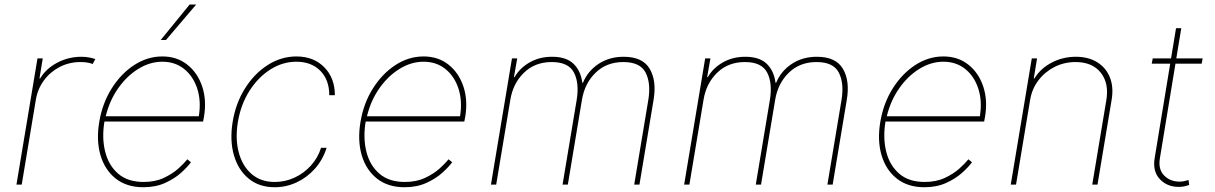

<svg xmlns="http://www.w3.org/2000/svg" viewBox="-20 -798 5254 830"><path d="M51.1 0 142 -545.5H164.8L150.6 -458.8H153.4Q179 -501.4 227.5 -527Q275.9 -552.6 332.4 -552.6Q349.4 -552.6 364.9 -549.7Q380.3 -546.9 392 -542.6L380.7 -521.3Q359.4 -529.8 328.1 -529.8Q279.8 -529.8 238.8 -508.9Q197.8 -487.9 170.3 -451Q142.8 -414.1 134.9 -366.5L73.9 0Z M599.4 11.4Q527.7 11.4 480.5 -25.9Q433.2 -63.2 414.4 -127.1Q395.6 -191.1 409.1 -271.3Q422.6 -351.6 462.7 -415.5Q502.8 -479.4 560 -516.7Q617.2 -554 681.8 -554Q745 -554 789.6 -518.6Q834.2 -483.3 853.9 -424.5Q873.6 -365.8 862.2 -295.5L858 -272.7H431.5Q419.7 -201.7 434.7 -142.2Q449.6 -82.7 490.9 -47.1Q532.3 -11.4 600.9 -11.4Q650.6 -11.4 688.4 -29.1Q726.2 -46.9 751.6 -70Q777 -93 789.8 -109.4L805.4 -96.6Q790.5 -76 762.4 -50.8Q734.4 -25.6 693.5 -7.1Q652.7 11.4 599.4 11.4ZM437.1 -295.5H839.5Q850.1 -360.8 832.9 -414.2Q815.7 -467.7 776.5 -499.5Q737.2 -531.2 681.8 -531.2Q628.2 -531.2 578.3 -500.5Q528.4 -469.8 490.9 -416.5Q453.5 -363.3 437.1 -295.5ZM674.7 -625 799.7 -778.4H828.1L697.4 -625Z M1167.6 11.4Q1100.1 11.4 1054.9 -25.9Q1009.6 -63.2 991.1 -127.3Q972.7 -191.4 985.8 -271.3Q998.9 -351.9 1039.1 -415.8Q1079.2 -479.8 1137.3 -516.9Q1195.3 -554 1261.4 -554Q1335.6 -554 1381.6 -507.5Q1427.6 -460.9 1427.6 -386.4H1403.4Q1403.4 -453.1 1364.5 -492.2Q1325.6 -531.2 1261.4 -531.2Q1201.3 -531.2 1148.3 -497.3Q1095.2 -463.4 1058.1 -404.8Q1021 -346.2 1008.5 -271.3Q996.4 -198.9 1011.9 -139.9Q1027.3 -81 1067.1 -46.2Q1106.9 -11.4 1167.6 -11.4Q1212 -11.4 1252.5 -29.8Q1293 -48.3 1323.5 -81.7Q1354 -115.1 1367.9 -159.1H1392Q1375.4 -106.9 1341.3 -68.7Q1307.2 -30.5 1262.3 -9.6Q1217.3 11.4 1167.6 11.4Z M1728.7 11.4Q1657 11.4 1609.7 -25.9Q1562.5 -63.2 1543.7 -127.1Q1524.9 -191.1 1538.4 -271.3Q1551.8 -351.6 1592 -415.5Q1632.1 -479.4 1689.3 -516.7Q1746.4 -554 1811.1 -554Q1874.3 -554 1918.9 -518.6Q1963.4 -483.3 1983.1 -424.5Q2002.8 -365.8 1991.5 -295.5L1987.2 -272.7H1560.7Q1549 -201.7 1563.9 -142.2Q1578.8 -82.7 1620.2 -47.1Q1661.6 -11.4 1730.1 -11.4Q1779.8 -11.4 1817.6 -29.1Q1855.5 -46.9 1880.9 -70Q1906.2 -93 1919 -109.4L1934.7 -96.6Q1919.7 -76 1891.7 -50.8Q1863.6 -25.6 1822.8 -7.1Q1782 11.4 1728.7 11.4ZM1566.4 -295.5H1968.8Q1979.4 -360.8 1962.2 -414.2Q1945 -467.7 1905.7 -499.5Q1866.5 -531.2 1811.1 -531.2Q1757.5 -531.2 1707.6 -500.5Q1657.7 -469.8 1620.2 -416.5Q1582.7 -363.3 1566.4 -295.5Z M2102.3 0 2193.2 -545.5H2215.9L2201.7 -464.5H2204.5Q2226.9 -503.9 2269.5 -528.2Q2312.1 -552.6 2366.5 -552.6Q2428.3 -552.6 2459.5 -522Q2490.8 -491.5 2497.2 -440.3H2500Q2521.3 -491.5 2567.8 -522Q2614.3 -552.6 2676.1 -552.6Q2758.2 -552.6 2788.7 -500.5Q2819.2 -448.5 2805.4 -366.5L2744.3 0H2721.6L2782.7 -366.5Q2794.4 -438.9 2770.8 -484.4Q2747.2 -529.8 2674.7 -529.8Q2602.3 -529.8 2554.9 -483.8Q2507.5 -437.9 2495.7 -366.5L2434.7 0H2411.9L2473 -366.5Q2484.7 -438.9 2461.1 -484.4Q2437.5 -529.8 2365.1 -529.8Q2292.6 -529.8 2245.2 -483.8Q2197.8 -437.9 2186.1 -366.5L2125 0Z M2937.5 0 3028.4 -545.5H3051.1L3036.9 -464.5H3039.8Q3062.1 -503.9 3104.8 -528.2Q3147.4 -552.6 3201.7 -552.6Q3263.5 -552.6 3294.7 -522Q3326 -491.5 3332.4 -440.3H3335.2Q3356.5 -491.5 3403.1 -522Q3449.6 -552.6 3511.4 -552.6Q3593.4 -552.6 3623.9 -500.5Q3654.5 -448.5 3640.6 -366.5L3579.5 0H3556.8L3617.9 -366.5Q3629.6 -438.9 3606 -484.4Q3582.4 -529.8 3509.9 -529.8Q3437.5 -529.8 3390.1 -483.8Q3342.7 -437.9 3331 -366.5L3269.9 0H3247.2L3308.2 -366.5Q3320 -438.9 3296.3 -484.4Q3272.7 -529.8 3200.3 -529.8Q3127.8 -529.8 3080.4 -483.8Q3033 -437.9 3021.3 -366.5L2960.2 0Z M3975.9 11.4Q3904.1 11.4 3856.9 -25.9Q3809.7 -63.2 3790.8 -127.1Q3772 -191.1 3785.5 -271.3Q3799 -351.6 3839.1 -415.5Q3879.3 -479.4 3936.4 -516.7Q3993.6 -554 4058.2 -554Q4121.4 -554 4166 -518.6Q4210.6 -483.3 4230.3 -424.5Q4250 -365.8 4238.6 -295.5L4234.4 -272.7H3807.9Q3796.2 -201.7 3811.1 -142.2Q3826 -82.7 3867.4 -47.1Q3908.7 -11.4 3977.3 -11.4Q4027 -11.4 4064.8 -29.1Q4102.6 -46.9 4128 -70Q4153.4 -93 4166.2 -109.4L4181.8 -96.6Q4166.9 -76 4138.8 -50.8Q4110.8 -25.6 4070 -7.1Q4029.1 11.4 3975.9 11.4ZM3813.6 -295.5H4215.9Q4226.6 -360.8 4209.3 -414.2Q4192.1 -467.7 4152.9 -499.5Q4113.6 -531.2 4058.2 -531.2Q4004.6 -531.2 3954.7 -500.5Q3904.8 -469.8 3867.4 -416.5Q3829.9 -363.3 3813.6 -295.5Z M4433.2 -366.5 4372.2 0H4349.4L4440.3 -545.5H4463.1L4448.9 -458.8H4451.7Q4477.3 -501.4 4525.7 -527Q4574.2 -552.6 4630.7 -552.6Q4685.4 -552.6 4723.4 -528.8Q4761.4 -505 4778.1 -463.1Q4794.7 -421.2 4785.5 -366.5L4724.4 0H4701.7L4762.8 -366.5Q4774.5 -438.9 4738.1 -484.4Q4701.7 -529.8 4629.3 -529.8Q4581 -529.8 4539.2 -508.9Q4497.5 -487.9 4469.3 -451Q4441.1 -414.1 4433.2 -366.5Z M5179 -545.5 5174.7 -522.7H5061.4L4994.3 -115.1Q4985.8 -67.1 5011.9 -40Q5038 -12.8 5079.5 -12.8Q5089.1 -12.8 5098.2 -14.7Q5107.2 -16.7 5117.9 -19.9L5120.7 1.4Q5109 5.7 5098.5 7.8Q5088.1 9.9 5075.3 9.9Q5025.2 9.9 4993.6 -23.8Q4962 -57.5 4971.6 -115.1L5038.7 -522.7H4958.8L4963.1 -545.5H5042.3L5063.9 -676.1H5086.6L5065 -545.5Z"/></svg>

Font: Inter UI Thin
Style: Italic
Weight: 100
Italic angle: -9.39999°
Designer: Rasmus Andersson
Foundry: rsms
Version: 3.2;8d6f07862